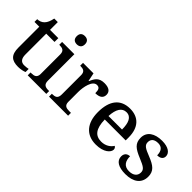

<svg xmlns="http://www.w3.org/2000/svg" viewBox="18 -1451 2148 2148"><g transform="rotate(45 1092.5 -376.5)"><path d="M244 10C284 10 326 0 345 -9V-58C324 -54 303 -51 279 -51C232 -51 205 -81 205 -146V-476H336V-536H205V-659H149C139 -610 125 -577 103 -554C82 -531 49 -519 19 -519V-476H95V-146C95 -30 143 10 244 10Z M531 -633C566 -633 596 -651 596 -698C596 -746 566 -763 531 -763C494 -763 466 -746 466 -698C466 -651 494 -633 531 -633ZM388 0H682V-45H669C625 -45 590 -55 590 -117V-536H396V-491H401C444 -491 480 -481 480 -423V-113C480 -55 444 -45 401 -45H388Z M725 0H1027V-45H998C955 -45 919 -53 919 -112V-268C919 -345 943 -472 1013 -472C1052 -472 1064 -448 1064 -393C1135 -393 1166 -422 1166 -469C1166 -517 1132 -546 1058 -546C972 -546 945 -501 918 -438H913L893 -536H727V-491H730C774 -491 809 -482 809 -423V-117C809 -54 774 -45 729 -45H725Z M1473 10C1599 10 1657 -50 1657 -93C1657 -112 1645 -125 1634 -130C1610 -91 1562 -56 1493 -56C1399 -56 1350 -117 1347 -260H1678V-307C1678 -465 1596 -547 1463 -547C1316 -547 1234 -451 1234 -264C1234 -91 1321 10 1473 10ZM1563 -317H1349C1354 -429 1393 -490 1462 -490C1536 -490 1563 -421 1563 -317Z M1941 10C2065 10 2144 -46 2144 -151C2144 -239 2095 -277 1989 -319C1900 -354 1866 -372 1866 -421C1866 -466 1894 -496 1957 -496C2016 -496 2045 -458 2045 -391C2096 -391 2123 -415 2123 -453C2123 -503 2073 -546 1970 -546C1853 -546 1775 -495 1775 -400C1775 -310 1825 -275 1931 -231C2025 -192 2053 -174 2053 -127C2053 -77 2017 -42 1947 -42C1868 -42 1838 -95 1838 -169C1808 -169 1768 -153 1768 -98C1768 -29 1830 10 1941 10Z"/></g></svg>

Font: Noto Serif Ethiopic Medium
Style: Regular
Weight: 500
Designer: Monotype Design Team
Foundry: Monotype Imaging Inc.
Version: Version 2.102